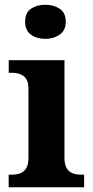

<svg xmlns="http://www.w3.org/2000/svg" viewBox="-20 -790 392 810"><path d="M16.6 0V-53H29Q49.3 -53 65.2 -59Q81.1 -64.9 90.5 -80.3Q100 -95.7 100 -124.1V-416.1Q100 -443.2 90.3 -457.4Q80.5 -471.7 64.6 -477.3Q48.7 -483 29 -483H16.8V-536H252V-123.9Q252 -95.8 261.3 -80.3Q270.5 -64.8 286.9 -58.9Q303.3 -53 323 -53H334.8V0ZM171.4 -626.1Q135.3 -626.1 110.6 -643.9Q86 -661.7 86 -698Q86 -736.5 110.6 -753.2Q135.3 -769.9 171.4 -769.9Q206 -769.9 231.7 -753.2Q257.4 -736.5 257.4 -698Q257.4 -661.7 231.7 -643.9Q206 -626.1 171.4 -626.1Z"/></svg>

Font: Noto Serif Gurmukhi
Style: Regular
Weight: 400
Designer: Vaibhav Singh and the Monotype Design Team
Foundry: Monotype Imaging Inc.
Version: Version 2.003